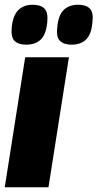

<svg xmlns="http://www.w3.org/2000/svg" viewBox="-22 -788 410 808"><path d="M182 0H-2L84 -547H268ZM279 -600Q247 -600 230.5 -616Q214 -632 219 -672Q223 -723 245.5 -745.5Q268 -768 307 -768Q340 -768 356 -752Q372 -736 367 -695Q363 -644 340.5 -622Q318 -600 279 -600ZM88 -600Q56 -600 40 -615Q24 -630 27 -670Q32 -722 54.5 -745Q77 -768 116 -768Q149 -768 165 -752Q181 -736 177 -695Q172 -643 149.5 -621.5Q127 -600 88 -600Z"/></svg>

Font: Georama ExtraCondensed Thin ExtraBold
Style: Italic
Weight: 800
Italic angle: -9°
Version: Version 1.001